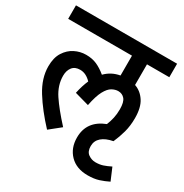

<svg xmlns="http://www.w3.org/2000/svg" viewBox="-170 -754 954 998"><g transform="rotate(30 307.0 -254.5)"><path d="M348 -30Q348 -129 448 -168Q457 -190 462.5 -214.5Q468 -239 468 -268Q468 -311 453 -328.5Q438 -346 414 -346Q396 -346 377 -335.5Q358 -325 341.5 -294.5Q325 -264 313 -204L227 -228Q237 -275 253 -311Q239 -326 222.5 -334.5Q206 -343 187 -343Q156 -343 140.5 -323Q125 -303 125 -272Q125 -215 159.5 -163Q194 -111 259 -40L193 13Q123 -62 78.5 -133.5Q34 -205 34 -276Q34 -328 55 -361Q76 -394 108 -410Q140 -426 175 -426Q212 -426 240 -413.5Q268 -401 297 -377Q332 -413 383 -422V-541H0V-622H607V-541H473V-417Q511 -404 535 -367.5Q559 -331 559 -267Q559 -221 548.5 -182.5Q538 -144 522 -108V-109V-108Q479 -100 455.5 -79.5Q432 -59 432 -27Q432 6 452 20Q472 34 495 34Q520 34 539.5 27.5Q559 21 583 9L614 82Q588 95 560 104Q532 113 494 113Q426 113 387 73Q348 33 348 -30Z"/></g></svg>

Font: Noto Sans Devanagari UI Condensed Medium
Style: Regular
Weight: 500
Width: 3
Designer: Jelle Bosma - Monotype Design Team
Foundry: Monotype Imaging Inc.
Version: Version 2.003